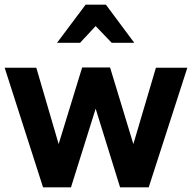

<svg xmlns="http://www.w3.org/2000/svg" viewBox="-25 -803 825 825"><path d="M-5 -512 160 2H280L386 -336L491 2H614L780 -512H645L548 -184L448 -513H328L227 -184L131 -512ZM430 -783H343L220 -619H319L386 -691L455 -619H552Z"/></svg>

Font: Geom SemiBold
Style: Bold
Weight: 600
Version: Version 1.102